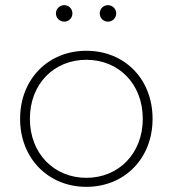

<svg xmlns="http://www.w3.org/2000/svg" viewBox="-20 -721 670 745"><path d="M315 4C463 4 572 -106 572 -260C572 -415 463 -524 315 -524C168 -524 58 -415 58 -260C58 -106 168 4 315 4ZM315 -31C190 -31 96 -125 96 -260C96 -396 190 -489 315 -489C440 -489 534 -396 534 -260C534 -125 440 -31 315 -31ZM399 -637C416 -637 431 -651 431 -669C431 -687 416 -701 399 -701C381 -701 367 -687 367 -669C367 -651 381 -637 399 -637ZM229 -637C247 -637 261 -651 261 -669C261 -687 247 -701 229 -701C212 -701 197 -687 197 -669C197 -651 212 -637 229 -637Z"/></svg>

Font: Montserrat-Alt1 ExtLt
Style: Regular
Weight: 200
Designer: Differentunic
Foundry: Differentunic
Version: Version 7.222